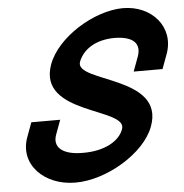

<svg xmlns="http://www.w3.org/2000/svg" viewBox="-56 -824 889 928"><g transform="rotate(-5 388.5 -360.0)"><path d="M765.5 -530 739.6 -460H599.6L625.5 -530C647.9 -591 614 -629 522.3 -630C431.3 -630 368.6 -590 345.5 -530C308.9 -431 749.2 -429 659.3 -188C612.5 -61 422.2 51 272.6 50C121.6 50 12.5 -61 59.7 -189L85.5 -259H225.5L199.7 -189C178.3 -131 219.8 -89 324.2 -90C427.2 -90 499.3 -131 519.3 -188C556.9 -290 117.9 -290 205.5 -530C252.7 -658 433.6 -769 574 -770C715 -770 812.3 -657 765.5 -530Z"/></g></svg>

Font: Nordica Plus
Style: NordicaClassicRgObl
Weight: 500
Version: Version 1.01